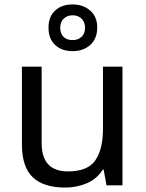

<svg xmlns="http://www.w3.org/2000/svg" viewBox="-20 -837 658 867"><path d="M533 -536V0H461L448 -71H444Q418 -29 372 -9.5Q326 10 274 10Q177 10 128 -36.5Q79 -83 79 -185V-536H168V-191Q168 -63 287 -63Q376 -63 410.5 -113Q445 -163 445 -257V-536ZM308 -606Q259 -606 229 -634Q199 -662 199 -712Q199 -762 229 -789.5Q259 -817 308 -817Q355 -817 387 -789.5Q419 -762 419 -713Q419 -662 387.5 -634Q356 -606 308 -606ZM308 -656Q333 -656 348.5 -671Q364 -686 364 -712Q364 -738 348 -753Q332 -768 308 -768Q284 -768 268 -753Q252 -738 252 -712Q252 -686 266.5 -671Q281 -656 308 -656Z"/></svg>

Font: Noto Sans Shavian
Style: Regular
Weight: 400
Designer: Monotype Design Team
Foundry: Monotype Imaging Inc.
Version: Version 2.001; ttfautohint (v1.8.4.7-5d5b)